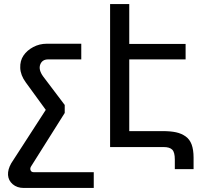

<svg xmlns="http://www.w3.org/2000/svg" viewBox="-20 -720 1001 940"><path d="M296.9 -206.1V-167L131.8 95.2Q126 105 129.9 114Q133.8 123 145 123H439V200.2H96.2Q63.5 200.2 42.2 181.9Q21 163.6 19.3 136.7Q17.6 109.9 35.2 79.1L204.1 -182.1L106 -316.9Q80.6 -351.6 79.1 -387Q77.6 -422.4 95 -448Q112.3 -473.6 142.8 -489.7Q173.3 -505.9 209 -505.9H377.9V-429.2H215.8Q186.5 -429.2 177 -404.1Q167.5 -378.9 190.9 -346.2Z M519 0V-700.2H612.8V-504.9H888.7V-429.2H612.8V-78.1H776.9Q815.4 -78.1 842 -72.3Q868.7 -66.4 888.7 -52.2Q908.7 -38.1 918.2 -12.5Q927.7 13.2 927.7 51.8V107.9H835.9V61Q835.9 25.4 823.2 12.7Q810.5 0 781.7 0Z"/></svg>

Font: LT Superior Med
Style: Regular
Weight: 500
Designer: Daniel Lyons
Foundry: LyonsType
Version: Version 1.000